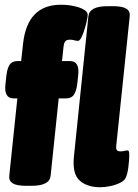

<svg xmlns="http://www.w3.org/2000/svg" viewBox="-20 -780 581 808"><path d="M90 2Q50 2 33.5 -8.5Q17 -19 19 -40L53 -366H37Q-4 -366 3 -426L7 -463Q11 -495 21.5 -509Q32 -523 53 -523H69L77 -596Q95 -760 236 -760Q265 -760 291 -754.5Q317 -749 333 -739.5Q349 -730 349 -718Q349 -709 345 -691Q341 -673 335 -654Q329 -635 322 -621.5Q315 -608 308 -608Q301 -608 292.5 -610.5Q284 -613 274 -613Q261 -613 255 -606.5Q249 -600 247 -580L241 -523H275Q316 -523 309 -463L305 -426Q301 -395 290.5 -380.5Q280 -366 259 -366H227L193 -40Q189 2 112 2ZM401 8Q348 8 316 -19.5Q284 -47 291 -120L352 -712Q357 -754 433 -754H455Q495 -754 511.5 -743.5Q528 -733 526 -712L469 -165Q468 -154 471.5 -148.5Q475 -143 488 -143Q496 -143 503.5 -145Q511 -147 516 -147Q520 -147 522 -143.5Q524 -140 524 -127Q524 -105 520 -75.5Q516 -46 509 -32Q504 -20 486 -11Q468 -2 445 3Q422 8 401 8Z"/></svg>

Font: Asap Condensed Condensed Black
Style: Italic
Weight: 900
Width: 3
Italic angle: -6°
Designer: Pablo Cosgaya
Foundry: Omnibus-Type
Version: Version 3.001; ttfautohint (v1.8.4.7-5d5b)